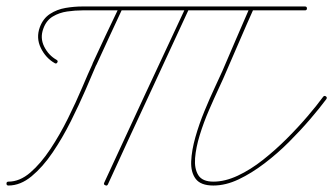

<svg xmlns="http://www.w3.org/2000/svg" viewBox="-26 -567 1029 593"><path d="M149 -382Q154 -379 151 -374Q148 -369 143 -372Q115 -388 100 -419Q85 -450 97 -483Q107 -510 128.5 -524Q150 -538 176.5 -542.5Q203 -547 229 -547Q401 -547 572.5 -547Q744 -547 916 -547Q916 -547 916 -547Q916 -547 916 -547Q922 -547 922 -541Q922 -535 916 -535Q744 -535 572.5 -535Q401 -535 229 -535Q206 -535 181.5 -531.5Q157 -528 137 -516Q117 -504 108 -479Q97 -450 110.5 -423Q124 -396 149 -382Q149 -382 149 -382Q149 -382 149 -382ZM341 -543Q343 -549 349 -546Q354 -544 351 -538Q331 -495 311 -452Q291 -409 271 -365Q271 -365 271 -366Q271 -366 271 -366Q258 -335 238 -289Q218 -243 192.5 -192Q167 -141 136.5 -96Q106 -51 71.5 -22.5Q37 6 0 6Q-6 6 -6 0Q-6 -6 0 -6Q35 -6 67.5 -34Q100 -62 129.5 -106.5Q159 -151 184 -201.5Q209 -252 228 -297Q247 -342 260 -370Q260 -370 260 -370Q260 -371 260 -371Q280 -414 300 -457Q320 -500 341 -543Q341 -543 341 -543Q341 -543 341 -543ZM547 -543Q549 -549 555 -546Q560 -544 557 -538Q495 -403 432 -268Q369 -133 307 3Q307 3 307 3Q307 3 307 3Q304 8 299 5Q293 3 296 -3Q358 -138 421 -273Q484 -408 547 -543Q547 -543 547 -543Q547 -543 547 -543ZM745 -543Q748 -549 753 -546Q759 -544 757 -539Q735 -490 714 -441Q693 -392 672 -344Q665 -327 650.5 -296Q636 -265 619.5 -227Q603 -189 591 -150Q579 -111 576.5 -78.5Q574 -46 586.5 -26Q599 -6 633 -6Q669 -6 708.5 -24.5Q748 -43 786.5 -73.5Q825 -104 860 -139Q895 -174 924 -208Q953 -242 972 -268Q972 -268 972 -268Q972 -268 972 -268Q976 -273 981 -269Q985 -266 982 -261Q962 -234 932 -199Q902 -164 866.5 -128.5Q831 -93 791 -62.5Q751 -32 711 -13Q671 6 633 6Q594 6 578.5 -14.5Q563 -35 564.5 -69Q566 -103 577.5 -143.5Q589 -184 605.5 -224Q622 -264 637.5 -297Q653 -330 661 -348Q682 -397 703 -446Q724 -495 745 -543Q745 -543 745 -543Q745 -543 745 -543Z"/></svg>

Font: FRB American Cursive Thin
Style: Italic
Weight: 100
Italic angle: -25°
Version: Version 2.0;Modular Font Editor K font №1